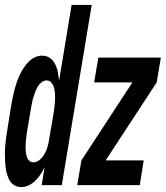

<svg xmlns="http://www.w3.org/2000/svg" viewBox="-40 -755 676 783"><path d="M46 8Q29 8 15.5 -1.5Q2 -11 -5 -27Q-12 -43 -15 -59.5Q-18 -76 -19 -93Q-20 -110 -20 -127.5Q-20 -145 -18.5 -162.5Q-17 -180 -14.5 -197.5Q-12 -215 -9 -233L7 -333Q10 -348 13 -363Q16 -378 20 -392.5Q24 -407 29 -421.5Q34 -436 41 -450.5Q48 -465 56.5 -478Q65 -491 76.5 -503Q88 -515 102.5 -521.5Q117 -528 132 -528Q150 -528 163.5 -518.5Q177 -509 185 -493Q193 -477 196 -460.5Q199 -444 201 -426L252 -735H334L212 0H130L142 -74Q135 -59 126 -45Q117 -31 104.5 -18.5Q92 -6 77 1Q62 8 46 8ZM275 0 292 -101 500 -419H344L361 -520H616L599 -419L391 -101H546L530 0ZM96 -93Q111 -93 123.5 -104.5Q136 -116 143.5 -130.5Q151 -145 155 -160Q159 -175 161 -190L178 -290Q180 -300 181 -309.5Q182 -319 183 -329Q184 -339 184.5 -349Q185 -359 184.5 -368.5Q184 -378 182.5 -387.5Q181 -397 177.5 -405.5Q174 -414 167 -420.5Q160 -427 150 -427Q139 -427 129.5 -419.5Q120 -412 114 -402Q108 -392 104 -381Q100 -370 96.5 -359.5Q93 -349 91 -338Q89 -327 87 -317L70 -217Q69 -208 67.5 -199Q66 -190 65.5 -181Q65 -172 64.5 -163Q64 -154 64.5 -145Q65 -136 66.5 -127.5Q68 -119 71 -111.5Q74 -104 80.5 -98.5Q87 -93 96 -93Z"/></svg>

Font: Iosevka SS04 Extended
Style: Bold Italic
Weight: 700
Width: 7
Italic angle: -9°
Monospace: yes
Designer: Belleve Invis
Foundry: Belleve Invis
Version: Version 19.0.0; ttfautohint (v1.8.4)